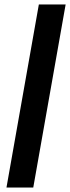

<svg xmlns="http://www.w3.org/2000/svg" viewBox="-20 -740 314 860"><path d="M9 100 154 -720H274L129 100Z"/></svg>

Font: DM Sans 17pt SemiBold
Style: Italic
Weight: 600
Italic angle: -10°
Version: Version 4.004;gftools[0.9.30]